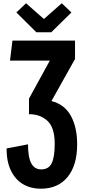

<svg xmlns="http://www.w3.org/2000/svg" viewBox="-20 -998 523 1172"><path d="M228 154Q169 154 122 127Q75 100 47.5 45Q20 -10 20 -92L151 -117Q151 -38 171 -1Q191 36 231 36Q278 36 296 -2.5Q314 -41 314 -120Q314 -219 270 -260Q226 -301 157 -301V-396L284 -628H41L56 -750H438V-638L294 -381Q374 -361 412.5 -291Q451 -221 451 -117Q451 11 392.5 82.5Q334 154 228 154ZM202 -801 80 -922 139 -978 248 -882 357 -978 416 -922 293 -801Z"/></svg>

Font: Freeman
Style: Regular
Weight: 400
Designer: Vernon Adams, Aoife Mooney, Rodrigo Fuenzalida
Foundry: Rodrigo Fuenzalida
Version: Version 1.000; ttfautohint (v1.8.4.7-5d5b)